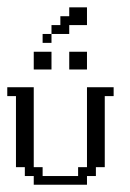

<svg xmlns="http://www.w3.org/2000/svg" viewBox="-20 -508 357 528"><path d="M72.8 0V-23.9H48.3V-48.3H23.9V-243.7H0V-268.1H72.8V-48.3H97.2V-23.9H194.8V-48.3H219.2V-268.1H292.5V-243.7H268.1V-48.3H243.7V-23.9H219.2V0ZM72.8 -316.9V-365.7H121.6V-316.9ZM170.4 -316.9V-365.7H219.2V-316.9ZM97.2 -390.1V-414.6H121.6V-390.1ZM121.6 -414.6V-439H146V-463.4H170.4V-487.8H219.2V-439H170.4V-414.6Z"/></svg>

Font: FS Mondwest Regular
Style: Regular
Weight: 400
Designer: NZWStudios2024
Foundry: https://fontstruct.com
Version: Version 1.0